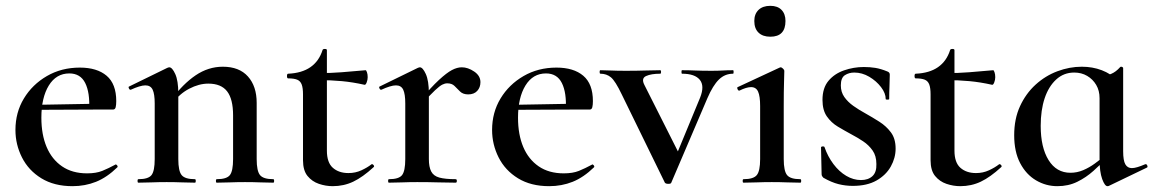

<svg xmlns="http://www.w3.org/2000/svg" viewBox="-20 -627 3959 659"><path d="M229 12Q166 12 122 -15Q78 -42 55.5 -86.5Q33 -131 33 -181Q33 -241 62 -289Q91 -337 141 -366Q191 -395 254 -395Q313 -395 346 -367Q379 -339 379 -280Q379 -267 377 -259Q375 -251 368 -251H286Q289 -309 272.5 -342Q256 -375 218 -375Q173 -375 147.5 -333.5Q122 -292 122 -223Q122 -165 140 -122.5Q158 -80 193 -56Q228 -32 279 -32Q310 -32 331 -40.5Q352 -49 376 -62Q378 -64 381.5 -60Q385 -56 383 -53Q347 -18 309.5 -3Q272 12 229 12ZM93 -250 92 -267 314 -271V-251Z M724 0Q721 0 721 -6Q721 -12 724 -12Q758 -12 769 -26Q780 -40 780 -81V-231Q780 -287 759.5 -313.5Q739 -340 695 -340Q663 -340 629.5 -322.5Q596 -305 574 -274L569 -286Q608 -339 651.5 -368.5Q695 -398 745 -398Q801 -398 831 -364.5Q861 -331 861 -274V-81Q861 -40 872.5 -26Q884 -12 918 -12Q921 -12 921 -6Q921 0 918 0Q899 0 874 -1Q849 -2 821 -2Q794 -2 768.5 -1Q743 0 724 0ZM455 0Q452 0 452 -6Q452 -12 455 -12Q489 -12 500 -26Q511 -40 511 -81V-272Q511 -304 504 -319Q497 -334 479 -334Q470 -334 457 -330Q444 -326 429 -319Q425 -318 422.5 -323.5Q420 -329 423 -330L554 -394Q559 -396 561 -396Q571 -396 581.5 -373Q592 -350 592 -306V-81Q592 -40 603.5 -26Q615 -12 649 -12Q652 -12 652 -6Q652 0 649 0Q630 0 605 -1Q580 -2 552 -2Q525 -2 499.5 -1Q474 0 455 0Z M1122 12Q1098 12 1074.5 4Q1051 -4 1035.5 -23Q1020 -42 1020 -77V-303Q1020 -325 1015.5 -337Q1011 -349 1000 -353.5Q989 -358 969 -358Q965 -358 965 -366Q965 -374 969 -374Q1016 -376 1045.5 -396.5Q1075 -417 1087 -455Q1088 -459 1095 -459Q1102 -459 1102 -455V-110Q1102 -69 1122.5 -51Q1143 -33 1176 -33Q1200 -33 1220.5 -42.5Q1241 -52 1255 -63Q1258 -65 1262 -60.5Q1266 -56 1262 -53Q1225 -19 1192.5 -3.5Q1160 12 1122 12ZM1231 -336Q1191 -345 1153.5 -348.5Q1116 -352 1073 -352V-376Q1114 -376 1152.5 -379Q1191 -382 1235 -386Q1237 -386 1239.5 -379Q1242 -372 1242 -362Q1242 -353 1238.5 -344Q1235 -335 1231 -336Z M1429 -271 1422 -283Q1460 -328 1486.5 -352.5Q1513 -377 1531 -386.5Q1549 -396 1565 -396Q1586 -396 1607.5 -381.5Q1629 -367 1629 -345Q1629 -327 1618 -315Q1607 -303 1587 -303Q1569 -303 1559 -313Q1549 -323 1540 -332Q1531 -341 1515 -341Q1507 -341 1498 -336.5Q1489 -332 1473 -317Q1457 -302 1429 -271ZM1315 0Q1312 0 1312 -6Q1312 -12 1315 -12Q1349 -12 1360 -26Q1371 -40 1371 -81V-272Q1371 -304 1364 -319Q1357 -334 1339 -334Q1330 -334 1317 -330Q1304 -326 1289 -319Q1285 -318 1282.5 -323.5Q1280 -329 1283 -330L1414 -394Q1419 -396 1421 -396Q1431 -396 1441.5 -373Q1452 -350 1452 -306V-81Q1452 -54 1460 -38.5Q1468 -23 1488 -17.5Q1508 -12 1544 -12Q1548 -12 1548 -6Q1548 0 1544 0Q1518 0 1484.5 -1Q1451 -2 1412 -2Q1385 -2 1359.5 -1Q1334 0 1315 0Z M1865 12Q1802 12 1758 -15Q1714 -42 1691.5 -86.5Q1669 -131 1669 -181Q1669 -241 1698 -289Q1727 -337 1777 -366Q1827 -395 1890 -395Q1949 -395 1982 -367Q2015 -339 2015 -280Q2015 -267 2013 -259Q2011 -251 2004 -251H1922Q1925 -309 1908.5 -342Q1892 -375 1854 -375Q1809 -375 1783.5 -333.5Q1758 -292 1758 -223Q1758 -165 1776 -122.5Q1794 -80 1829 -56Q1864 -32 1915 -32Q1946 -32 1967 -40.5Q1988 -49 2012 -62Q2014 -64 2017.5 -60Q2021 -56 2019 -53Q1983 -18 1945.5 -3Q1908 12 1865 12ZM1729 -250 1728 -267 1950 -271V-251Z M2496 -386Q2498 -386 2498 -380Q2498 -374 2496 -374Q2468 -374 2447.5 -354Q2427 -334 2408 -290L2284 0Q2283 4 2274 4Q2265 4 2262 0L2114 -303Q2092 -349 2077 -361.5Q2062 -374 2041 -374Q2038 -374 2038 -380Q2038 -386 2041 -386Q2057 -386 2077 -385Q2097 -384 2128 -384Q2167 -384 2194.5 -385Q2222 -386 2246 -386Q2249 -386 2249 -380Q2249 -374 2246 -374Q2215 -374 2197.5 -366Q2180 -358 2192 -335L2314 -93L2271 -21L2383 -292Q2399 -332 2382 -353Q2365 -374 2321 -374Q2319 -374 2319 -380Q2319 -386 2321 -386Q2345 -386 2366.5 -385Q2388 -384 2422 -384Q2445 -384 2460 -385Q2475 -386 2496 -386Z M2532 0Q2529 0 2529 -6Q2529 -12 2532 -12Q2566 -12 2577.5 -26Q2589 -40 2589 -81V-263Q2589 -297 2582 -312.5Q2575 -328 2558 -328Q2550 -328 2540 -325Q2530 -322 2518 -316Q2514 -315 2511.5 -321Q2509 -327 2512 -328L2656 -395Q2658 -396 2659 -396Q2663 -396 2667.5 -391.5Q2672 -387 2672 -384Q2672 -373 2671 -344Q2670 -315 2670 -264V-81Q2670 -40 2681.5 -26Q2693 -12 2727 -12Q2730 -12 2730 -6Q2730 0 2727 0Q2707 0 2682 -1Q2657 -2 2629 -2Q2602 -2 2576.5 -1Q2551 0 2532 0ZM2624 -501Q2598 -501 2583.5 -515Q2569 -529 2569 -555Q2569 -579 2583.5 -593Q2598 -607 2624 -607Q2649 -607 2662.5 -593Q2676 -579 2676 -555Q2676 -501 2624 -501Z M2866 -334Q2866 -311 2878 -294Q2890 -277 2909 -263.5Q2928 -250 2950 -238Q2975 -224 2998.5 -209Q3022 -194 3038 -172.5Q3054 -151 3054 -117Q3054 -85 3037.5 -55.5Q3021 -26 2988.5 -7.5Q2956 11 2907 11Q2882 11 2858 5Q2834 -1 2806 -17Q2804 -19 2802 -22Q2800 -25 2800 -29L2798 -121Q2798 -124 2803.5 -124.5Q2809 -125 2810 -122Q2821 -90 2840.5 -64Q2860 -38 2884.5 -23.5Q2909 -9 2935 -9Q2960 -9 2974.5 -22.5Q2989 -36 2988 -64Q2988 -92 2975 -110.5Q2962 -129 2942.5 -142Q2923 -155 2902 -166Q2878 -179 2855.5 -192.5Q2833 -206 2818 -227.5Q2803 -249 2803 -284Q2803 -325 2823.5 -349.5Q2844 -374 2877 -385.5Q2910 -397 2945 -397Q2966 -397 2984.5 -394Q3003 -391 3025 -382Q3034 -379 3034 -371Q3034 -352 3033 -332Q3032 -312 3032 -287Q3032 -285 3026 -285Q3020 -285 3020 -287Q3020 -307 3004 -328Q2988 -349 2963.5 -363.5Q2939 -378 2912 -378Q2894 -378 2880 -369Q2866 -360 2866 -334Z M3276 12Q3252 12 3228.5 4Q3205 -4 3189.5 -23Q3174 -42 3174 -77V-303Q3174 -325 3169.5 -337Q3165 -349 3154 -353.5Q3143 -358 3123 -358Q3119 -358 3119 -366Q3119 -374 3123 -374Q3170 -376 3199.5 -396.5Q3229 -417 3241 -455Q3242 -459 3249 -459Q3256 -459 3256 -455V-110Q3256 -69 3276.5 -51Q3297 -33 3330 -33Q3354 -33 3374.5 -42.5Q3395 -52 3409 -63Q3412 -65 3416 -60.5Q3420 -56 3416 -53Q3379 -19 3346.5 -3.5Q3314 12 3276 12ZM3385 -336Q3345 -345 3307.5 -348.5Q3270 -352 3227 -352V-376Q3268 -376 3306.5 -379Q3345 -382 3389 -386Q3391 -386 3393.5 -379Q3396 -372 3396 -362Q3396 -353 3392.5 -344Q3389 -335 3385 -336Z M3609 12Q3570 12 3536 -8Q3502 -28 3481.5 -67Q3461 -106 3461 -163Q3461 -219 3481 -262.5Q3501 -306 3534.5 -336.5Q3568 -367 3609.5 -382.5Q3651 -398 3693 -398Q3730 -398 3761.5 -386Q3793 -374 3816 -351L3754 -290Q3754 -316 3742.5 -335.5Q3731 -355 3711.5 -366.5Q3692 -378 3667 -378Q3631 -378 3605 -354Q3579 -330 3565.5 -289.5Q3552 -249 3552 -195Q3552 -121 3579 -77.5Q3606 -34 3654 -34Q3677 -34 3698 -43Q3719 -52 3737.5 -65.5Q3756 -79 3771 -92L3779 -85Q3758 -63 3733 -40.5Q3708 -18 3677.5 -3Q3647 12 3609 12ZM3781 12Q3772 12 3763 -12.5Q3754 -37 3754 -81V-360Q3778 -367 3794 -373.5Q3810 -380 3825 -397Q3827 -399 3831 -397.5Q3835 -396 3835 -393V-108Q3835 -76 3842.5 -63Q3850 -50 3865 -50Q3873 -50 3884.5 -53.5Q3896 -57 3910 -63Q3915 -65 3917.5 -59.5Q3920 -54 3917 -52L3786 11Q3784 12 3781 12Z"/></svg>

Font: Cormorant Infant Light SemiBold
Style: Regular
Weight: 600
Version: Version 4.001